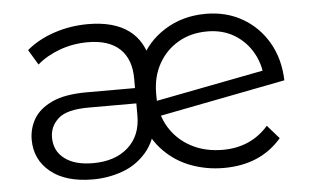

<svg xmlns="http://www.w3.org/2000/svg" viewBox="-43 -594 1073 662"><g transform="rotate(-5 493.5 -262.5)"><path d="M253.7 4.7Q159.9 4.7 107.3 -38.1Q54.8 -81 54.8 -149.9Q54.8 -189.2 74.3 -222.2Q93.8 -255.2 138.3 -275.8Q182.8 -296.4 258.1 -296.4H436.8V-243.4H260.5Q184.4 -243.4 154.8 -216.7Q125.2 -190 125.2 -151.5Q125.2 -104.8 160.6 -78Q195.9 -51.1 258.8 -51.1Q335 -51.1 380.1 -91.2Q425.2 -131.3 425.2 -201.4V-328.9Q425.2 -396.3 387.4 -432.2Q349.7 -468.1 276.5 -468.1Q225.3 -468.1 179.2 -451.3Q133.2 -434.4 100.9 -406.3L69.4 -458.9Q109.2 -492.7 165.3 -511.5Q221.4 -530.2 282.3 -530.2Q372.1 -530.2 423.7 -491.9Q475.3 -453.6 487.1 -377.8L455.2 -384.5Q484.6 -451.3 547.2 -490.7Q609.7 -530.2 690.3 -530.2Q760.7 -530.2 816.3 -498.4Q871.9 -466.6 905 -409.9Q938.2 -353.1 940.5 -278.2L486.7 -190.1L481.9 -243.2L898.3 -323.6L871.7 -285.8Q870.6 -336.4 847.8 -377.9Q824.9 -419.5 784.6 -444.4Q744.3 -469.3 689.8 -469.3Q633.1 -469.3 589.6 -443.9Q546.1 -418.6 521.1 -374Q496.2 -329.3 496.2 -271.5V-259.6Q496.2 -200.5 523.6 -154.8Q551.1 -109.2 599 -83.5Q646.9 -57.9 708.4 -57.9Q756.9 -57.9 796.3 -75.1Q835.7 -92.3 866.6 -127.2L907.2 -80.9Q833.9 4.7 706.7 4.7Q647.5 4.7 594.1 -15.1Q540.6 -34.9 500.4 -75.7Q460.2 -116.5 439.4 -179.4L483.6 -177.9Q474 -110.4 439.3 -70.3Q404.7 -30.2 355.7 -12.8Q306.8 4.7 253.7 4.7Z"/></g></svg>

Font: Montserrat Alternates Thin
Style: Regular
Weight: 100
Designer: Julieta Ulanovsky
Foundry: Julieta Ulanovsky
Version: Version 9.000